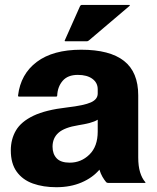

<svg xmlns="http://www.w3.org/2000/svg" viewBox="-20 -745 640 782"><path d="M412.5 -3Q404.5 -12.5 397.2 -25Q390 -37.5 385 -54Q357 -21 312 -1.8Q267 17.5 209.5 17.5Q156 17.5 114 2.5Q72 -12.5 48 -45.8Q24 -79 24 -132.5Q24 -178 45 -213.8Q66 -249.5 116 -273.5Q166 -297.5 253.5 -307.5Q322.5 -315.5 350.2 -328Q378 -340.5 378 -364V-381.5Q378 -408 356.2 -424Q334.5 -440 297 -440Q256 -440 235.2 -415.8Q214.5 -391.5 213 -356Q213 -351.5 208 -351.5H58Q53 -351.5 53.5 -356Q64 -443.5 130 -493Q196 -542.5 310.5 -542.5Q427 -542.5 485 -497Q543 -451.5 543 -356.5V-104Q543 -68.5 550.5 -43.8Q558 -19 571.5 -3.5Q574.5 0 570 0H420.5Q415.5 0 412.5 -3ZM194 -147.5Q194 -118 210.8 -100.2Q227.5 -82.5 264 -82.5Q310.5 -82.5 344.2 -115.5Q378 -148.5 378 -209V-257.5Q365 -249.5 345 -244.2Q325 -239 299.5 -235Q243 -226 218.5 -204.5Q194 -183 194 -147.5ZM246.5 -577Q241.5 -577 244.5 -582L306 -720Q309 -725 314 -725H506.5Q511.5 -725 506.5 -720L344 -582Q339 -577 334 -577Z"/></svg>

Font: MFEK Sans
Style: Bold
Weight: 700
Designer: Owen Earl
Foundry: indestructible type*
Version: Version 0.001; ttfautohint (v1.8.4.7-5d5b)